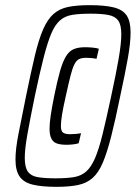

<svg xmlns="http://www.w3.org/2000/svg" viewBox="-20 -716 529 744"><path d="M199 8Q142 8 107 -0.5Q72 -9 56 -32Q40 -55 40 -98Q40 -138 51.5 -196.5Q63 -255 81 -344Q100 -437 115 -500Q130 -563 147 -602Q164 -641 187 -661.5Q210 -682 243.5 -689Q277 -696 327 -696Q385 -696 420 -687.5Q455 -679 470.5 -656.5Q486 -634 486 -590Q486 -550 475.5 -491Q465 -432 446 -344Q427 -251 411 -188Q395 -125 378.5 -86Q362 -47 339 -26.5Q316 -6 282 1Q248 8 199 8ZM195 -25Q237 -25 265.5 -29.5Q294 -34 313.5 -51Q333 -68 348 -102.5Q363 -137 377.5 -196Q392 -255 411 -344Q430 -432 440 -490Q450 -548 450 -583Q450 -620 438 -636.5Q426 -653 400 -658Q374 -663 331 -663Q289 -663 260.5 -658.5Q232 -654 212.5 -637Q193 -620 178.5 -585.5Q164 -551 149 -492.5Q134 -434 115 -344Q97 -256 86.5 -197.5Q76 -139 76 -104Q76 -68 88 -51Q100 -34 126.5 -29.5Q153 -25 195 -25ZM238 -155Q215 -155 200.5 -160Q186 -165 179 -179Q172 -193 172 -217Q172 -238 176.5 -268.5Q181 -299 190 -344Q202 -403 212.5 -440Q223 -477 235.5 -497.5Q248 -518 265.5 -525.5Q283 -533 310 -533Q324 -533 339.5 -531.5Q355 -530 363 -527L354 -488Q345 -490 334.5 -491Q324 -492 315 -492Q298 -492 287.5 -487.5Q277 -483 269 -468Q261 -453 253.5 -423.5Q246 -394 235 -344Q225 -300 220.5 -272.5Q216 -245 216 -228Q216 -208 224.5 -202Q233 -196 252 -196Q262 -196 274 -197Q286 -198 294 -200L285 -161Q276 -158 263 -156.5Q250 -155 238 -155Z"/></svg>

Font: Saira ExtraCondensed
Style: Italic
Weight: 400
Width: 2
Italic angle: -12°
Designer: Hector Gatti with collaboration of the Omnibus-Type team
Foundry: Omnibus-Type
Version: Version 1.101